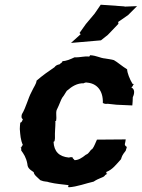

<svg xmlns="http://www.w3.org/2000/svg" viewBox="-20 -777 601 814"><path d="M215 -261 214 -263 218 -265C221 -281 216 -295 220 -310C233 -336 238 -354 244 -363C253 -373 263 -395 266 -394C284 -410 307 -425 336 -424C336 -428 337 -428 334 -424C344 -429 351 -427 346 -427C391 -425 418 -392 416 -340C422 -339 422 -335 437 -337L474 -333L541 -330C542 -342 543 -353 543 -365C550 -379 553 -399 537 -406C546 -414 541 -413 547 -420C538 -426 545 -415 541 -423C530 -441 519 -469 519 -483C495 -498 479 -513 463 -522C454 -525 437 -527 426 -529C403 -531 392 -541 362 -543C363 -541 358 -540 359 -537C337 -540 323 -533 296 -534C281 -527 260 -517 243 -518C250 -518 239 -509 235 -507C235 -502 221 -506 211 -492C186 -475 160 -457 135 -435C134 -421 124 -410 113 -386C99 -360 90 -321 73 -293C71 -288 69 -275 77 -272C74 -266 74 -259 66 -257C65 -248 64 -239 64 -230C66 -205 67 -184 77 -162C67 -156 76 -150 67 -153C71 -150 70 -143 70 -139C80 -125 91 -110 96 -82C97 -67 103 -60 123 -47C124 -35 138 -26 151 -13C170 -5 177 -9 189 -4C218 3 242 4 272 8C266 15 267 8 271 17C307 15 345 0 377 -7C399 -22 417 -24 423 -31C428 -39 429 -34 438 -44C430 -35 430 -47 431 -48C457 -58 472 -79 493 -102C497 -114 497 -118 513 -138C515 -149 522 -154 512 -158L509 -165C511 -172 512 -179 513 -186L391 -185C385 -173 380 -156 371 -145C361 -141 359 -126 344 -121C327 -107 312 -98 296 -98C294 -103 284 -107 289 -110C286 -110 281 -112 272 -109C231 -113 209 -134 207 -176C213 -176 212 -186 213 -191C212 -220 215 -235 215 -261ZM407 -757 381 -719 344 -675 317 -637 322 -632 281 -595C324 -599 366 -602 408 -606L437 -629L482 -676L481 -684L523 -713L561 -751L510 -749L506 -750Z"/></svg>

Font: Asimov Print
Style: DIt
Weight: 250
Width: 0
Designer: Google
Version: Version 2.000980: 2014